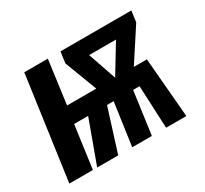

<svg xmlns="http://www.w3.org/2000/svg" viewBox="-114 -691 910 854"><g transform="rotate(-30 341.0 -264.5)"><path d="M643 -529 635 -472 527 -306H594L620 0H516L506 -219H473L443 0H342L373 -219H339L270 0H162L242 -219H170L140 0H19L93 -529H214L184 -306H334L271 -472L279 -529ZM381 -451 431 -306 519 -451Z"/></g></svg>

Font: Fira Sans Extra Condensed Medium
Style: Italic
Weight: 500
Width: 3
Italic angle: -8°
Designer: Carrois Corporate & Edenspiekermann AG
Foundry: Carrois Corporate GbR & Edenspiekermann AG
Version: Version 4.203